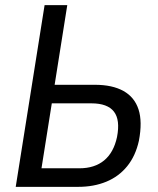

<svg xmlns="http://www.w3.org/2000/svg" viewBox="-20 -725 613 745"><path d="M41 0 153 -705H241L192 -396H348Q416 -396 459 -372Q502 -348 517.5 -300.5Q533 -253 519 -179Q506 -120 473.5 -80Q441 -40 392.5 -20Q344 0 284 0ZM141 -72H288Q347 -72 384 -102.5Q421 -133 434 -193Q447 -260 422 -292Q397 -324 335 -324H181Z"/></svg>

Font: Nunito Sans 10pt Condensed Medium
Style: Italic
Weight: 500
Width: 3
Italic angle: -9°
Designer: Vernon Adams
Foundry: Vernon Adams
Version: Version 3.101;gftools[0.9.27]